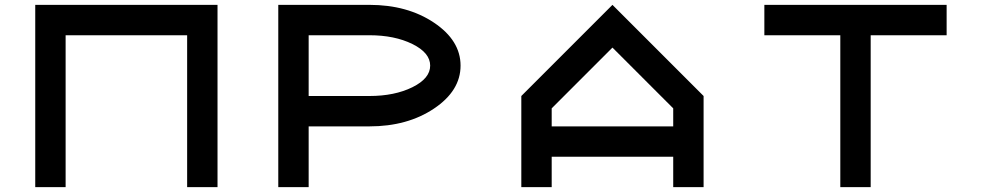

<svg xmlns="http://www.w3.org/2000/svg" viewBox="-20 -770 4040 790"><path d="M875 0H750V-625H250V0H125V-750H875Z M1125 -750H1500Q1656.2 -750 1765.6 -676.8Q1875 -603.5 1875 -500Q1875 -396.5 1765.6 -323.2Q1656.2 -250 1500 -250H1250V0H1125ZM1250 -625V-375H1500Q1603.5 -375 1676.8 -411.1Q1750 -447.3 1750 -500Q1750 -552.7 1676.8 -588.9Q1603.5 -625 1500 -625Z M2875 0H2750V-125H2250V0H2125V-375L2500 -750L2875 -375ZM2750 -250V-324.2L2500 -574.2L2250 -324.2V-250Z M3562.5 -625V0H3437.5V-625H3125V-750H3875V-625Z"/></svg>

Font: Xanmono
Style: Regular
Weight: 400
Designer: GGBotNet
Foundry: GGBotNet
Version: 1.00